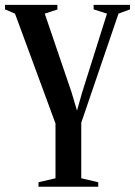

<svg xmlns="http://www.w3.org/2000/svg" viewBox="-34 -522 540 768"><path d="M120 225V207L188 191V-28L26 -467.5L-14 -484.5V-502.5H195.5V-484L145 -467.5L252.5 -152L274 -79.5L294.5 -152L394 -467.5L340.5 -484.5V-502.5H486V-484.5L440 -467.5L291 -31V191L359 207V225Z"/></svg>

Font: Merriweather 144pt Medium
Style: Regular
Weight: 500
Version: Version 2.100